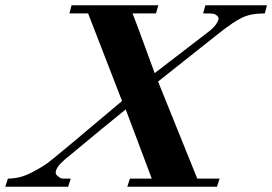

<svg xmlns="http://www.w3.org/2000/svg" viewBox="-82 -710 1035 730"><path d="M933 -690 925 -659Q871 -659 839 -643Q822 -635 800.5 -620.5Q779 -606 751 -584L519 -400L668 -31H753L743 0H402L412 -31H495L396 -294Q364 -268 307 -221.5Q250 -175 165 -104Q132 -76 130 -56Q129 -51 132 -46Q144 -33 155 -31H187L177 0H-62L-52 -31Q-5 -31 38 -54Q54 -62 76 -75Q98 -88 124 -110Q190 -164 253.5 -218Q317 -272 382 -326L253 -659H182L190 -690H520L511 -659H422Q444 -602 464.5 -545.5Q485 -489 506 -432L708 -587Q728 -602 737.5 -615Q747 -628 749 -637Q749 -639 748.5 -641Q748 -643 748 -645Q738 -658 725 -658Q724 -659 690 -659L699 -690Z"/></svg>

Font: DG Didot
Style: Bold Italic
Weight: 700
Designer: David Gatwood, Takis Katsoulidis, and George D. Matthiopoulos
Foundry: David Gatwood
Version: Version 1.0